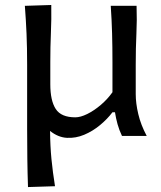

<svg xmlns="http://www.w3.org/2000/svg" viewBox="-20 -550 650 777"><path d="M93.3 207Q91.3 148.9 90.6 92.8Q89.8 36.6 89.8 -28.3V-288.1Q89.8 -357.4 87.4 -413.1Q85 -468.8 80.6 -526.4L187.5 -529.8Q188.5 -472.2 186 -416.3Q183.6 -360.4 183.6 -298.3V-209Q183.6 -142.6 205.6 -108.9Q227.5 -75.2 284.7 -75.2Q305.7 -75.2 333 -88.6Q360.4 -102.1 387.7 -125.2Q415 -148.4 435.1 -176.8V-298.3Q435.1 -360.4 433.6 -414.6Q432.1 -468.8 428.2 -526.4H532.7Q534.7 -468.8 532 -412.6Q529.3 -356.4 529.3 -288.1V-168.9Q529.3 -131.8 539.6 -88.4Q549.8 -44.9 573.7 0H473.6Q462.4 -23.4 455.8 -47.1Q449.2 -70.8 445.3 -95.7H435.1Q414.6 -68.4 384.8 -43.7Q355 -19 320.6 -4.6Q286.1 9.8 250.7 7.8Q215.3 5.9 182.6 -20Q183.1 40.5 188.2 93.5Q193.4 146.5 202.6 203.6Z"/></svg>

Font: Pinar-FD Medium
Style: Regular
Weight: 500
Designer: Amin Abedi
Version: Version 3.000